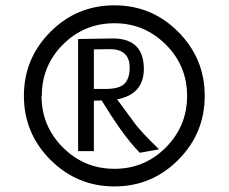

<svg xmlns="http://www.w3.org/2000/svg" viewBox="-20 -667 836 702"><path d="M132.8 -316.4H131.8Q131.8 -206.1 210 -127.9Q288.1 -49.8 398.4 -49.8Q508.8 -49.8 586.4 -127.9Q664.1 -206.1 664.1 -316.4Q664.1 -426.8 585.9 -504.4Q507.8 -582 398.4 -582Q288.1 -582 210.4 -504.4Q132.8 -426.8 132.8 -316.4ZM67.4 -316.4Q67.4 -453.1 164.1 -550.3Q260.7 -647.5 398.4 -647.5Q535.2 -647.5 631.8 -550.3Q728.5 -453.1 728.5 -316.4Q728.5 -179.7 631.8 -82.5Q535.2 14.6 398.4 14.6Q261.7 14.6 164.6 -82.5Q67.4 -179.7 67.4 -316.4ZM491.2 -108.4Q457 -142.6 415 -202.1Q387.7 -241.2 351.6 -299.8L323.2 -298.8V-114.3H265.6V-524.4Q362.3 -526.4 394.5 -526.4Q506.8 -525.4 505.9 -413.1Q504.9 -322.3 408.2 -303.7Q442.4 -256.8 476.6 -210.9Q501 -179.7 561.5 -121.1ZM378.9 -487.3 323.2 -486.3V-341.8H365.2Q416 -341.8 435.1 -360.8Q454.1 -379.9 454.1 -419.9Q454.1 -488.3 378.9 -487.3Z"/></svg>

Font: Puritan
Style: Italic
Weight: 400
Version: 2.0a